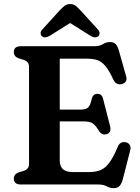

<svg xmlns="http://www.w3.org/2000/svg" viewBox="-20 -934 708 972"><path d="M50 -670.5Q50 -700 86 -700H456.5Q484.5 -700 500.8 -710.5Q517 -721 537 -721Q556 -721 565.8 -710.8Q575.5 -700.5 582 -677.5L619 -546Q623 -531.5 616.8 -521.5Q610.5 -511.5 597 -508.5Q584 -505 572.5 -510.2Q561 -515.5 553.5 -531.5Q532 -578 513 -600.5Q494 -623 472 -630Q450 -637 420 -637H282.5V-379H385.5Q415.5 -379 426.8 -390.5Q438 -402 444 -432Q450 -458 472 -459Q495.5 -460 502 -433.5L537.5 -294.5Q545 -263 520 -255Q496.5 -247.5 481.5 -270.5Q464 -300 448.8 -309.8Q433.5 -319.5 400 -319.5H282.5V-121.5Q282.5 -63 347 -63H431.5Q464.5 -63 488.2 -72.5Q512 -82 532.8 -109.5Q553.5 -137 576.5 -191.5Q588 -219 616 -214Q631 -211 637.2 -199.8Q643.5 -188.5 639 -172L601.5 -25.5Q595 -3 585 7.8Q575 18.5 555.5 18.5Q536.5 18.5 520.2 9.2Q504 0 477 0H86Q50 0 50 -29.5Q50 -52 74.5 -61.5L98.5 -68.5Q112 -72.5 119.5 -81Q127 -89.5 127 -104.5V-595.5Q127 -610.5 119.5 -619Q112 -627.5 98.5 -631.5L74.5 -638.5Q50 -648 50 -670.5ZM233 -753.5Q207.5 -738 192.5 -750.5Q186.5 -755.5 185.8 -765.2Q185 -775 195 -785.5L283 -882.5Q296.5 -896.5 307.5 -905Q318.5 -913.5 335 -913.5Q351.5 -913.5 362.5 -905Q373.5 -896.5 386.5 -882.5L475 -785.5Q484.5 -775 484 -765.2Q483.5 -755.5 477.5 -750.5Q462.5 -738 437 -753.5L335 -817.5Z"/></svg>

Font: Fraunces 9pt Soft SemiBold
Style: Regular
Weight: 600
Version: Version 1.000;[b76b70a41]